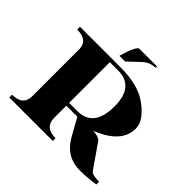

<svg xmlns="http://www.w3.org/2000/svg" viewBox="-188 -965 1170 1170"><g transform="rotate(45 397.0 -379.5)"><path d="M324.5 -654.1Q346.2 -733.6 366.9 -761Q374 -770.3 379.9 -770.3H532.2V-758.5Q483.2 -757.3 448.5 -724.6L373.8 -654.1ZM29.3 -609.1H380.9Q527.8 -609.1 610.1 -551.3Q709 -481.7 709 -409.7Q709 -286.9 534.9 -218Q579.3 -215.8 597.7 -199L706.5 -42.2Q719.5 -23.7 779.3 -23.7V0Q711.2 10.7 646 10.7Q529.1 10.7 468 -98.1L405 -210.4H310.5V-105.7Q310.5 -23.7 404.3 -23.7V0.2H29.3V-23.7Q123 -23.7 123 -105.7V-513.7Q119.6 -585.2 29.3 -585.2ZM310.5 -585.2V-234.4H380.9Q521.5 -234.4 521.5 -414.6Q521.5 -585.2 380.9 -585.2Z"/></g></svg>

Font: itsadzoke
Style: Regular
Weight: 700
Width: 7
Version: Version 0.45